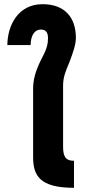

<svg xmlns="http://www.w3.org/2000/svg" viewBox="-20 -896 424 916"><path d="M333 0V-129C297 -129 281 -144 281 -195V-487C281 -527 292 -554 311 -599C328 -644 342 -683 342 -715C342 -817 285 -876 183 -876C66 -876 16 -775 15 -681H126C127 -728 145 -755 175 -755C198 -755 209 -742 209 -714C209 -693 206 -667 183 -625C146 -554 138 -512 138 -471V-146C138 -59 169 0 333 0Z"/></svg>

Font: Vanilla Cream Black
Style: Regular
Weight: 900
Designer: Jeremy Tribby, Jinavaṁso
Foundry: Tribby Type
Version: Version 1.422;Glyphs 3.1.2 (3151)